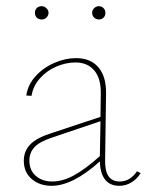

<svg xmlns="http://www.w3.org/2000/svg" viewBox="-20 -598 475 621"><path d="M435 -38Q423 -19 405 -8Q387 3 366 3Q336 3 320 -17Q304 -37 303 -76Q215 3 147 3Q108 3 82.5 -19Q57 -41 57 -78Q57 -109 77.5 -130.5Q98 -152 145 -167L305 -220L306 -294Q307 -344 285 -370Q263 -396 224 -396Q194 -396 163 -383Q132 -370 109.5 -345Q87 -320 82 -288L65 -289Q70 -324 95 -351.5Q120 -379 155.5 -394.5Q191 -410 226 -410Q273 -410 298.5 -380Q324 -350 323 -294L320 -81Q318 -11 367 -11Q401 -11 423 -44ZM149 -11Q183 -11 219.5 -31Q256 -51 303 -93L305 -206L151 -154Q108 -140 91.5 -122Q75 -104 75 -79Q75 -47 96 -29Q117 -11 149 -11ZM93 -557Q93 -566 99 -572Q105 -578 115 -578Q123 -578 130 -571.5Q137 -565 137 -557Q137 -548 130.5 -541.5Q124 -535 115 -535Q105 -535 99 -541Q93 -547 93 -557ZM278 -557Q278 -565 284.5 -571.5Q291 -578 300 -578Q309 -578 315 -571.5Q321 -565 321 -557Q321 -547 315 -541Q309 -535 300 -535Q291 -535 284.5 -541Q278 -547 278 -557Z"/></svg>

Font: Ysabeau Thin
Style: Regular
Weight: 200
Designer: Christian Thalmann (Catharsis Fonts)
Version: Version 0.003